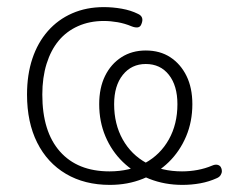

<svg xmlns="http://www.w3.org/2000/svg" viewBox="-20 -512 644 540"><path d="M289 8Q218 8 165.5 -23Q113 -54 84.5 -111Q56 -168 56 -246Q56 -302 71 -347Q86 -392 114.5 -424.5Q143 -457 183 -474.5Q223 -492 272 -492Q297 -492 322.5 -487.5Q348 -483 368 -473Q377 -469 379.5 -462Q382 -455 378 -445Q375 -436 367.5 -435Q360 -434 350 -438Q331 -446 311 -449.5Q291 -453 272 -453Q232 -453 199.5 -438.5Q167 -424 145 -397.5Q123 -371 111 -332.5Q99 -294 99 -246Q99 -142 148.5 -86Q198 -30 288 -30Q345 -30 388 -53.5Q431 -77 455 -120Q479 -163 479 -219Q479 -271 455 -301.5Q431 -332 390 -332Q350 -332 325.5 -301.5Q301 -271 301 -219Q301 -163 325 -120Q349 -77 392 -53.5Q435 -30 492 -30Q514 -30 535.5 -34Q557 -38 576 -46Q585 -50 591.5 -48.5Q598 -47 601 -42Q604 -37 604 -31Q604 -25 600.5 -19.5Q597 -14 590 -11Q568 -1 543.5 3.5Q519 8 493 8Q443 8 400 -9Q357 -26 325.5 -56.5Q294 -87 276.5 -128.5Q259 -170 259 -219Q259 -265 275.5 -298.5Q292 -332 321.5 -351Q351 -370 390 -370Q430 -370 459 -351Q488 -332 504.5 -298.5Q521 -265 521 -219Q521 -170 503.5 -128.5Q486 -87 455 -56.5Q424 -26 381.5 -9Q339 8 289 8Z"/></svg>

Font: Nunito ExtraLight
Style: Regular
Weight: 200
Designer: Vernon Adams
Foundry: Vernon Adams
Version: Version 3.602;April 4, 2023;FontCreator 14.0.0.2856 64-bit